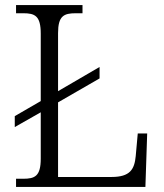

<svg xmlns="http://www.w3.org/2000/svg" viewBox="-20 -734 645 754"><path d="M43 0H551L558 -210H521L513 -121C508 -69 491 -39 418 -39H208V-332L371 -426V-471L208 -376V-604C208 -672 231 -682 278 -682H304V-714H43V-682H71C117 -682 140 -672 140 -602V-337L38 -278V-235L140 -293V-111C140 -42 117 -32 71 -32H43Z"/></svg>

Font: Noto Serif Tamil Light
Style: Italic
Weight: 300
Italic angle: -12°
Designer: Indian Type Foundry, Tom Grace, and the Monotype Design Team
Foundry: Monotype Imaging Inc.
Version: Version 2.003